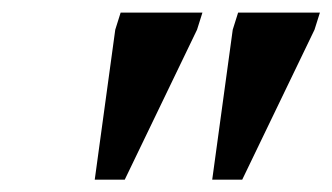

<svg xmlns="http://www.w3.org/2000/svg" viewBox="-20 -690 526 304"><path d="M130 -405.5 162.5 -643 171 -670H300.5L292 -643L177.5 -405.5ZM316 -405.5 348.5 -643 357 -670H486.5L478 -643L363.5 -405.5Z"/></svg>

Font: Newsreader Text
Style: Bold Italic
Weight: 700
Italic angle: -17°
Designer: Hugues Gentile
Foundry: Production Type
Version: Version 1.001